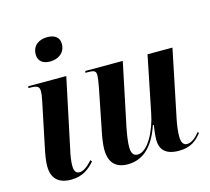

<svg xmlns="http://www.w3.org/2000/svg" viewBox="-109 -895 1133 1034"><g transform="rotate(-15 457.5 -377.5)"><path d="M220 -634C264 -634 305 -659 305 -710C305 -750 274 -765 238 -765C195 -765 154 -744 154 -690C154 -651 183 -634 220 -634ZM165 10C230 10 267 -21 298 -56L291 -65C270 -41 243 -17 219 -17C196 -17 189 -35 189 -62C189 -84 193 -115 202 -153L283 -536H71L69 -526H81C120 -526 130 -517 130 -493C130 -477 127 -459 123 -440L75 -209C63 -154 58 -120 58 -93C58 -24 96 10 165 10Z M766 10C833 10 865 -19 894 -55L889 -62C868 -36 843 -14 817 -14C796 -14 786 -32 786 -66C786 -89 790 -125 797 -158L875 -536H736L673 -225C655 -130 602 -28 546 -28C522 -28 511 -44 511 -81C511 -104 517 -149 525 -187L598 -536H389L387 -526H405C439 -526 446 -518 446 -497C446 -485 443 -464 437 -432L394 -215C386 -179 378 -132 378 -100C378 -41 403 9 481 9C560 9 625 -40 665 -160H670C667 -144 662 -96 662 -78C662 -32 684 10 766 10Z"/></g></svg>

Font: Noto Serif Display Condensed
Style: Bold Italic
Weight: 700
Width: 3
Italic angle: -12°
Designer: Monotype Design Team
Foundry: Monotype Imaging Inc.
Version: Version 2.009